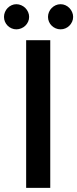

<svg xmlns="http://www.w3.org/2000/svg" viewBox="-42 -916 377 936"><path d="M203 0H85.5V-720H203ZM100 -833.5Q100 -821 95 -810Q90 -799 81.5 -790.8Q73 -782.5 61.5 -777.8Q50 -773 37.5 -773Q25.5 -773 14.5 -777.8Q3.5 -782.5 -4.8 -790.8Q-13 -799 -17.8 -810Q-22.5 -821 -22.5 -833.5Q-22.5 -846 -17.8 -857.2Q-13 -868.5 -4.8 -877Q3.5 -885.5 14.5 -890.5Q25.5 -895.5 37.5 -895.5Q50 -895.5 61.5 -890.5Q73 -885.5 81.5 -877Q90 -868.5 95 -857.2Q100 -846 100 -833.5ZM314.5 -833.5Q314.5 -821 309.5 -810Q304.5 -799 296.2 -790.8Q288 -782.5 277 -777.8Q266 -773 253.5 -773Q240.5 -773 229.5 -777.8Q218.5 -782.5 210 -790.8Q201.5 -799 196.8 -810Q192 -821 192 -833.5Q192 -846 196.8 -857.2Q201.5 -868.5 210 -877Q218.5 -885.5 229.5 -890.5Q240.5 -895.5 253.5 -895.5Q266 -895.5 277 -890.5Q288 -885.5 296.2 -877Q304.5 -868.5 309.5 -857.2Q314.5 -846 314.5 -833.5Z"/></svg>

Font: Lato 2
Style: Regular
Weight: 600
Designer: Lukasz Dziedzic with Adam Twardoch and Botio Nikoltchev
Foundry: tyPoland Lukasz Dziedzic
Version: Version 2.015; 2015-08-06; http://www.latofonts.com/